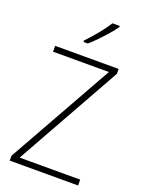

<svg xmlns="http://www.w3.org/2000/svg" viewBox="-173 -1030 834 1111"><g transform="rotate(20 243.5 -475.0)"><path d="M454 0H33V-30L397 -678H53V-714H444V-684L81 -36H454ZM365 -943Q349 -920 325 -892.5Q301 -865 275 -838Q249 -811 225 -791H199V-800Q231 -833 265 -874.5Q299 -916 320 -950H365Z"/></g></svg>

Font: Noto Sans Arabic SemCond ExtLt
Style: Regular
Weight: 200
Width: 4
Designer: Monotype Design Team, Nadine Chahine, Nizar Qandah and Khaled Hosny
Foundry: Monotype Imaging Inc.
Version: Version 2.012; ttfautohint (v1.8.4.7-5d5b)